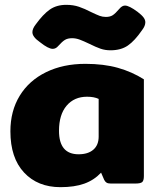

<svg xmlns="http://www.w3.org/2000/svg" viewBox="-20 -759 658 794"><path d="M349 -578Q326 -589 310 -595Q294 -601 278 -601Q260 -601 248.5 -594Q237 -587 221 -569Q211 -557 198 -557Q180 -557 146 -584Q129 -596 121.5 -606Q114 -616 114 -626Q114 -640 127 -657Q158 -700 186 -719.5Q214 -739 254 -739Q283 -739 306.5 -731Q330 -723 357 -709Q380 -698 392 -693.5Q404 -689 418 -689Q435 -689 446 -696Q457 -703 474 -723Q485 -736 497 -736Q514 -736 549 -710Q566 -697 573.5 -687Q581 -677 581 -667Q581 -652 568 -635Q537 -590 508.5 -570.5Q480 -551 437 -551Q415 -551 396 -557.5Q377 -564 349 -578ZM23 -216Q23 -300 61.5 -363Q100 -426 170.5 -460.5Q241 -495 333 -495Q409 -495 467.5 -478.5Q526 -462 575 -431V-31Q575 -12 568 -6Q561 0 540 0H438Q427 0 421 -3.5Q415 -7 411 -15L398 -45Q369 -14 328.5 0.5Q288 15 230 15Q136 15 79.5 -45.5Q23 -106 23 -216ZM388 -194V-350Q369 -359 340 -359Q287 -359 255.5 -322Q224 -285 224 -218Q224 -121 305 -121Q344 -121 366 -140Q388 -159 388 -194Z"/></svg>

Font: Mitr SemiBold
Style: Regular
Weight: 600
Designer: Thanarat Vachiruckul
Foundry: Cadson Demak
Version: Version 1.002